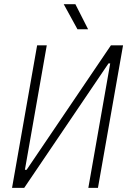

<svg xmlns="http://www.w3.org/2000/svg" viewBox="-20 -914 626 934"><path d="M38.6 0 160.6 -693.4H207.5L101.1 -87.9H109.4L519.5 -693.4H578.6L456.5 0H409.7L516.1 -605.5H507.8L97.7 0ZM356.9 -771.5 290 -893.6H346.7L408.7 -771.5Z"/></svg>

Font: Cascadia Mono PL ExtraLight
Style: Italic
Weight: 200
Italic angle: -10°
Monospace: yes
Designer: Aaron Bell
Foundry: Saja Typeworks
Version: Version 2404.023; ttfautohint (v1.8.4)